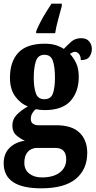

<svg xmlns="http://www.w3.org/2000/svg" viewBox="-27 -786 518 1041"><path d="M196 235Q-7 235 -7 99Q-7 47 25 15.5Q57 -16 108 -23Q84 -33 62 -52Q40 -71 40 -106Q40 -139 63.5 -163.5Q87 -188 124 -209Q83 -225 55 -264Q27 -303 27 -364Q27 -452 72.5 -500.5Q118 -549 215 -549Q248 -549 272.5 -542Q297 -535 319 -521Q339 -542 360 -560.5Q381 -579 414 -579Q442 -579 456.5 -561.5Q471 -544 471 -521Q471 -497 458 -478.5Q445 -460 411 -460Q411 -483 400.5 -494Q390 -505 381 -505Q371 -505 364.5 -501Q358 -497 352 -494Q372 -473 386 -443.5Q400 -414 400 -369Q400 -289 355.5 -239Q311 -189 215 -189Q206 -189 190.5 -190.5Q175 -192 167 -194Q158 -188 149 -173.5Q140 -159 140 -141Q140 -123 152 -115Q164 -107 180 -107H277Q363 -107 404.5 -66.5Q446 -26 446 43Q446 132 384.5 183.5Q323 235 196 235ZM213 -248Q249 -248 260 -279.5Q271 -311 271 -365Q271 -421 260 -455Q249 -489 214 -489Q179 -489 167.5 -454Q156 -419 156 -364Q156 -312 167.5 -280Q179 -248 213 -248ZM199 176Q263 176 297.5 149Q332 122 332 78Q332 16 273 16H171Q158 16 142.5 23Q127 30 116 48Q105 66 105 97Q105 135 132 155.5Q159 176 199 176ZM169 -616Q177 -637 191 -664Q205 -691 221.5 -718Q238 -745 252 -766H308V-753Q300 -723 288.5 -681Q277 -639 272 -606H169Z"/></svg>

Font: Noto Serif Khmer ExtraCondensed ExtraBold
Style: Regular
Weight: 800
Width: 2
Designer: Danh Hong and the Monotype Design Team
Foundry: Monotype Imaging Inc.
Version: Version 2.004; ttfautohint (v1.8.4.7-5d5b)